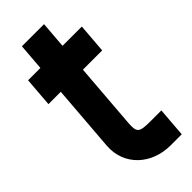

<svg xmlns="http://www.w3.org/2000/svg" viewBox="-270 -822 859 859"><g transform="rotate(-45 159.5 -392.0)"><path d="M201.7 -517 176.9 -202C173.6 -148 182 -140 251 -140H321L310 0H240C119 0 27.9 -84.1 36.8 -201L61.7 -517H-16.3L-5.3 -657H72.7L82.7 -784H222.7L212.7 -657H334.7L323.7 -517Z"/></g></svg>

Font: Poland Can Into
Style: Of Regular
Weight: 500
Foundry: Cannot Into Space Fonts
Version: Version 1.01